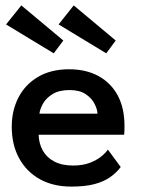

<svg xmlns="http://www.w3.org/2000/svg" viewBox="-20 -679 524 711"><path d="M123 -180Q124 -147.5 138.5 -121.5Q153 -95.5 181.2 -80.8Q209.5 -66 250.5 -66Q286 -66 311.8 -75.8Q337.5 -85.5 354.5 -99.2Q371.5 -113 379.5 -125L427 -60.5Q411.5 -39.5 388 -23Q364.5 -6.5 329.8 2.8Q295 12 244 12Q177 12 127.5 -15.5Q78 -43 50.8 -93Q23.5 -143 23.5 -210Q23.5 -270 48.5 -318.2Q73.5 -366.5 121.2 -394.5Q169 -422.5 236 -422.5Q298.5 -422.5 344.5 -397.5Q390.5 -372.5 415.8 -325.8Q441 -279 441 -213Q441 -209 440.8 -196.5Q440.5 -184 439.5 -180ZM341 -258Q340.5 -274 330.2 -294.5Q320 -315 297.5 -330.2Q275 -345.5 237.5 -345.5Q199 -345.5 175 -330.8Q151 -316 139.5 -295.8Q128 -275.5 126 -258ZM373.5 -481.5 197 -588.5 253 -659 408.5 -529ZM179 -481.5 2.5 -588.5 59 -659 214.5 -529Z"/></svg>

Font: League Spartan Thin Medium
Style: Regular
Weight: 500
Version: Version 2.002